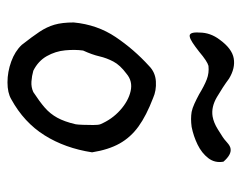

<svg xmlns="http://www.w3.org/2000/svg" viewBox="-86 -568 645 513"><g transform="rotate(90 236.5 -311.5)"><path d="M200 -9Q172 -9 144.5 -19Q117 -29 100 -47Q78 -75 65 -94.5Q52 -114 46 -134.5Q40 -155 40 -186Q46 -249 79 -298Q112 -347 156 -387Q173 -404 197.5 -405.5Q222 -407 242 -398Q289 -380 318 -359Q347 -338 363.5 -308.5Q380 -279 387 -235Q376 -163 341.5 -108Q307 -53 245 -19Q228 -9 200 -9ZM169 -78Q183 -74 198 -73Q213 -72 226 -78Q252 -95 268 -109Q284 -123 294.5 -142Q305 -161 312 -191Q313 -197 313.5 -210.5Q314 -224 314 -238Q314 -252 312 -257Q299 -288 274.5 -310Q250 -332 223.5 -338Q197 -344 177 -327Q154 -310 144.5 -292Q135 -274 130.5 -254.5Q126 -235 115 -211Q112 -189 114.5 -163Q117 -137 130 -114Q143 -91 169 -78ZM319 -501Q297 -498 279 -501Q269 -503 257 -508.5Q245 -514 232 -521Q209 -535 192 -541.5Q175 -548 156 -546Q144 -543 118 -521Q104 -510 94 -503.5Q84 -497 78 -496Q65 -493 67 -522Q67 -551 86 -576Q110 -609 136 -613.5Q162 -618 190 -601Q213 -584 239.5 -568.5Q266 -553 291 -557Q308 -560 325.5 -571Q343 -582 346 -584Q351 -587 361 -596Q370 -604 377 -605Q393 -608 412 -586Q416 -563 402.5 -545.5Q389 -528 366.5 -517Q344 -506 319 -501Z"/></g></svg>

Font: Mynerve
Style: Regular
Weight: 400
Designer: Carolina Short
Foundry: Carolina Short
Version: Version 1.000; ttfautohint (v1.8.4.7-5d5b)